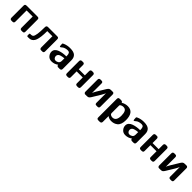

<svg xmlns="http://www.w3.org/2000/svg" viewBox="478 -2200 4120 4120"><g transform="rotate(45 2538.0 -140.0)"><path d="M67 -47V-406Q67 -432 76 -445Q85 -458 118 -458H446Q474 -458 483 -445.5Q492 -433 492 -410V-51Q492 -40 491 -33Q490 -26 486 -17.5Q482 -9 472 -4.5Q462 0 446 0H416Q372 0 372 -46V-385H187V-47Q187 -23 176.5 -11.5Q166 0 139 0H113Q67 0 67 -47Z M581 -45Q581 -72 585 -78Q589 -84 608 -84H629Q659 -84 677 -105.5Q695 -127 706.5 -199.5Q718 -272 718 -404Q718 -435 730 -446.5Q742 -458 765 -458H1044Q1072 -458 1081 -445Q1090 -432 1090 -410V-46Q1090 -19 1078 -9.5Q1066 0 1044 0H1016Q1004 0 996 -1.5Q988 -3 979 -14.5Q970 -26 970 -48V-385H814Q814 -287 805 -217Q796 -147 781 -105.5Q766 -64 741.5 -40Q717 -16 691 -8Q665 0 628 0H614Q590 0 585.5 -6.5Q581 -13 581 -45Z M1189 -137Q1189 -181 1217 -212.5Q1245 -244 1291.5 -260Q1338 -276 1386 -283.5Q1434 -291 1487 -291V-310Q1487 -358 1471.5 -381.5Q1456 -405 1416 -405Q1378 -405 1346 -394.5Q1314 -384 1298 -371Q1282 -358 1268.5 -347.5Q1255 -337 1249 -337Q1248 -337 1244 -339Q1231 -347 1231 -414Q1231 -426 1236.5 -431Q1242 -436 1261 -444Q1333 -475 1421 -475Q1531 -475 1577 -432Q1623 -389 1623 -308V-47Q1623 0 1577 0H1540Q1526 0 1518.5 -1Q1511 -2 1500.5 -11.5Q1490 -21 1489 -40Q1423 11 1336 11Q1269 11 1229 -35Q1189 -81 1189 -137ZM1321 -137Q1321 -107 1340 -84.5Q1359 -62 1390 -62Q1423 -62 1455 -83.5Q1487 -105 1487 -155V-232Q1456 -229 1434 -225.5Q1412 -222 1382.5 -212.5Q1353 -203 1337 -183.5Q1321 -164 1321 -137Z M1751 -54V-413Q1751 -458 1798 -458H1826Q1838 -458 1845.5 -456.5Q1853 -455 1862 -444Q1871 -433 1871 -412V-284H2056V-412Q2056 -458 2102 -458H2129Q2176 -458 2176 -413V-54Q2176 -36 2173.5 -26Q2171 -16 2160.5 -8Q2150 0 2129 0H2103Q2082 0 2070.5 -9Q2059 -18 2057.5 -26.5Q2056 -35 2056 -48V-220H1871V-48Q1871 -35 1869 -26Q1867 -17 1856 -8.5Q1845 0 1824 0H1799Q1777 0 1766 -8.5Q1755 -17 1753 -26.5Q1751 -36 1751 -54Z M2312 -52V-411Q2312 -458 2358 -458H2386Q2412 -458 2422 -446.5Q2432 -435 2432 -412V-125Q2441 -163 2593 -405Q2613 -436 2630.5 -447Q2648 -458 2679 -458H2741Q2742 -456 2749 -453Q2756 -450 2762 -440.5Q2768 -431 2768 -411V-46Q2768 -18 2755.5 -9Q2743 0 2721 0H2695Q2679 0 2668.5 -4Q2658 -8 2654 -16.5Q2650 -25 2649 -32Q2648 -39 2648 -50V-304Q2648 -309 2647.5 -318.5Q2647 -328 2647 -333Q2638 -295 2486 -53Q2466 -21 2448.5 -10.5Q2431 0 2401 0H2339Q2326 -8 2320 -16.5Q2314 -25 2313 -31.5Q2312 -38 2312 -52Z M2897 147V-410Q2897 -438 2909 -448Q2921 -458 2946 -458H2983Q3021 -458 3030 -427Q3098 -469 3177 -469Q3360 -469 3360 -228Q3360 -159 3342 -110.5Q3324 -62 3291.5 -36.5Q3259 -11 3223.5 0Q3188 11 3146 11Q3085 11 3034 -26V146Q3034 195 2985 195H2943Q2923 195 2912 186.5Q2901 178 2899 169Q2897 160 2897 147ZM3034 -122Q3034 -90 3059.5 -76Q3085 -62 3111 -62Q3223 -62 3223 -228Q3223 -305 3200 -348Q3177 -391 3120 -391Q3093 -391 3068.5 -380.5Q3044 -370 3037 -359Q3034 -354 3034 -342Z M3428 -137Q3428 -181 3456 -212.5Q3484 -244 3530.5 -260Q3577 -276 3625 -283.5Q3673 -291 3726 -291V-310Q3726 -358 3710.5 -381.5Q3695 -405 3655 -405Q3617 -405 3585 -394.5Q3553 -384 3537 -371Q3521 -358 3507.5 -347.5Q3494 -337 3488 -337Q3487 -337 3483 -339Q3470 -347 3470 -414Q3470 -426 3475.5 -431Q3481 -436 3500 -444Q3572 -475 3660 -475Q3770 -475 3816 -432Q3862 -389 3862 -308V-47Q3862 0 3816 0H3779Q3765 0 3757.5 -1Q3750 -2 3739.5 -11.5Q3729 -21 3728 -40Q3662 11 3575 11Q3508 11 3468 -35Q3428 -81 3428 -137ZM3560 -137Q3560 -107 3579 -84.5Q3598 -62 3629 -62Q3662 -62 3694 -83.5Q3726 -105 3726 -155V-232Q3695 -229 3673 -225.5Q3651 -222 3621.5 -212.5Q3592 -203 3576 -183.5Q3560 -164 3560 -137Z M3990 -54V-413Q3990 -458 4037 -458H4065Q4077 -458 4084.5 -456.5Q4092 -455 4101 -444Q4110 -433 4110 -412V-284H4295V-412Q4295 -458 4341 -458H4368Q4415 -458 4415 -413V-54Q4415 -36 4412.5 -26Q4410 -16 4399.5 -8Q4389 0 4368 0H4342Q4321 0 4309.5 -9Q4298 -18 4296.5 -26.5Q4295 -35 4295 -48V-220H4110V-48Q4110 -35 4108 -26Q4106 -17 4095 -8.5Q4084 0 4063 0H4038Q4016 0 4005 -8.5Q3994 -17 3992 -26.5Q3990 -36 3990 -54Z M4551 -52V-411Q4551 -458 4597 -458H4625Q4651 -458 4661 -446.5Q4671 -435 4671 -412V-125Q4680 -163 4832 -405Q4852 -436 4869.5 -447Q4887 -458 4918 -458H4980Q4981 -456 4988 -453Q4995 -450 5001 -440.5Q5007 -431 5007 -411V-46Q5007 -18 4994.5 -9Q4982 0 4960 0H4934Q4918 0 4907.5 -4Q4897 -8 4893 -16.5Q4889 -25 4888 -32Q4887 -39 4887 -50V-304Q4887 -309 4886.5 -318.5Q4886 -328 4886 -333Q4877 -295 4725 -53Q4705 -21 4687.5 -10.5Q4670 0 4640 0H4578Q4565 -8 4559 -16.5Q4553 -25 4552 -31.5Q4551 -38 4551 -52Z"/></g></svg>

Font: CMU Sans Serif
Style: Bold
Weight: 700
Version: Version 0.7.0